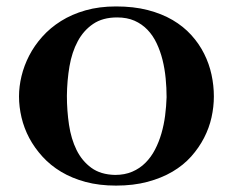

<svg xmlns="http://www.w3.org/2000/svg" viewBox="-20 -562 725 597"><path d="M39.1 -262.2Q39.1 -293 46.9 -325.4Q54.7 -357.9 70.8 -389.2Q86.9 -420.4 111.6 -448Q136.2 -475.6 169.7 -496.6Q203.1 -517.6 245.8 -529.8Q288.6 -542 340.8 -542Q395.5 -542 439.2 -530.8Q482.9 -519.5 516.6 -499.8Q550.3 -480 574.7 -453.1Q599.1 -426.3 614.7 -395Q630.4 -363.8 637.7 -329.8Q645 -295.9 645 -262.2Q645 -230 637.7 -197Q630.4 -164.1 614.5 -133.3Q598.6 -102.5 574.5 -75.4Q550.3 -48.3 516.4 -28.3Q482.4 -8.3 438.7 3.4Q395 15.1 340.8 15.1Q288.6 15.1 246.1 3.7Q203.6 -7.8 170.2 -27.8Q136.7 -47.9 112.1 -75Q87.4 -102.1 71 -132.8Q54.7 -163.6 46.9 -196.8Q39.1 -230 39.1 -262.2ZM188 -264.2Q188 -217.8 194.6 -173.8Q201.2 -129.9 218 -95.7Q234.9 -61.5 263.9 -40.3Q293 -19 337.9 -18.1Q367.7 -18.1 391.1 -28.1Q414.6 -38.1 432.1 -55.7Q449.7 -73.2 461.9 -96.7Q474.1 -120.1 481.9 -147Q489.7 -173.8 493.4 -202.6Q497.1 -231.4 498 -259.8Q498 -288.6 495.1 -318.4Q492.2 -348.1 485.4 -375.7Q478.5 -403.3 467 -427.5Q455.6 -451.7 438.5 -469.5Q421.4 -487.3 398.2 -497.6Q375 -507.8 344.2 -507.8Q299.3 -507.8 269.5 -487.5Q239.7 -467.3 221.7 -433.6Q203.6 -399.9 196 -355.7Q188.5 -311.5 188 -264.2Z"/></svg>

Font: Uncial Antiqua
Style: Regular
Weight: 400
Version: Version 1.000